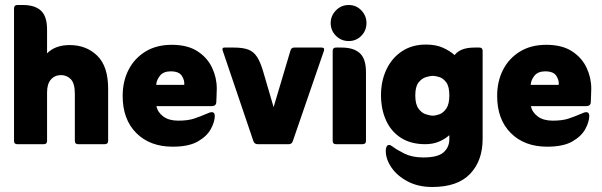

<svg xmlns="http://www.w3.org/2000/svg" viewBox="-20 -576 2404 767"><path d="M168 -363Q201 -396 258 -396Q325 -396 368.5 -353.5Q412 -311 412 -222V-13Q412 0 398 0H292Q279 0 279 -13V-201Q279 -243 263 -259.5Q247 -276 224 -276Q199 -276 183.5 -258.5Q168 -241 168 -207V-13Q168 0 155 0H49Q36 0 36 -13V-542Q36 -556 49 -556H72Q119 -556 143.5 -533.5Q168 -511 168 -458Z M605 -152Q610 -127 632.5 -110.5Q655 -94 692 -94Q730 -94 754.5 -102Q779 -110 809 -123Q819 -128 826 -128Q838 -128 838 -113Q838 -90 822.5 -61Q807 -32 770.5 -11Q734 10 670 10Q579 10 524.5 -44.5Q470 -99 470 -193Q470 -251 493.5 -297Q517 -343 561 -370Q605 -397 666 -397Q729 -397 768.5 -371.5Q808 -346 827 -306Q846 -266 846 -222Q846 -203 845 -189.5Q844 -176 844 -167Q843 -152 825 -152ZM604 -237H716Q718 -255 706.5 -273Q695 -291 662 -291Q633 -291 619 -273.5Q605 -256 604 -237Z M1073 -148 1140 -373Q1143 -386 1155 -386H1265Q1278 -386 1274 -373L1150 -13Q1146 0 1134 0H1010Q996 0 992 -13L870 -373Q865 -386 877 -386H915Q950 -386 971.5 -378Q993 -370 1007 -348.5Q1021 -327 1032 -288Z M1301 -484Q1301 -513 1322 -534.5Q1343 -556 1373 -556Q1403 -556 1423.5 -534.5Q1444 -513 1444 -484Q1444 -454 1423.5 -433Q1403 -412 1373 -412Q1343 -412 1322 -433Q1301 -454 1301 -484ZM1309 -13V-373Q1309 -386 1322 -386H1345Q1393 -386 1417.5 -363.5Q1442 -341 1442 -288V-13Q1442 0 1428 0H1322Q1309 0 1309 -13Z M1549 10Q1566 23 1596.5 38Q1627 53 1671 53Q1729 53 1752 32.5Q1775 12 1775 -20V-36Q1757 -20 1733 -10Q1709 0 1679 0Q1621 0 1581.5 -25.5Q1542 -51 1522 -95.5Q1502 -140 1502 -196Q1502 -252 1523.5 -298Q1545 -344 1585.5 -371Q1626 -398 1681 -398Q1721 -398 1749 -385.5Q1777 -373 1796 -356Q1819 -386 1875 -386H1895Q1908 -386 1908 -373V-21Q1908 66 1858 118.5Q1808 171 1707 171Q1651 171 1609 149Q1567 127 1544 93.5Q1521 60 1521 26Q1521 16 1524.5 9.5Q1528 3 1535 3Q1539 3 1542 5.5Q1545 8 1549 10ZM1709 -114Q1720 -114 1735.5 -119.5Q1751 -125 1763 -142.5Q1775 -160 1775 -195Q1775 -230 1763 -246.5Q1751 -263 1735.5 -268Q1720 -273 1709 -273Q1699 -273 1682 -268Q1665 -263 1652 -246.5Q1639 -230 1639 -195Q1639 -160 1651.5 -142.5Q1664 -125 1681 -119.5Q1698 -114 1709 -114Z M2101 -152Q2106 -127 2128.5 -110.5Q2151 -94 2188 -94Q2226 -94 2250.5 -102Q2275 -110 2305 -123Q2315 -128 2322 -128Q2334 -128 2334 -113Q2334 -90 2318.5 -61Q2303 -32 2266.5 -11Q2230 10 2166 10Q2075 10 2020.5 -44.5Q1966 -99 1966 -193Q1966 -251 1989.5 -297Q2013 -343 2057 -370Q2101 -397 2162 -397Q2225 -397 2264.5 -371.5Q2304 -346 2323 -306Q2342 -266 2342 -222Q2342 -203 2341 -189.5Q2340 -176 2340 -167Q2339 -152 2321 -152ZM2100 -237H2212Q2214 -255 2202.5 -273Q2191 -291 2158 -291Q2129 -291 2115 -273.5Q2101 -256 2100 -237Z"/></svg>

Font: Zain Black
Style: Regular
Weight: 900
Designer: Zain,Boutros
Foundry: Mobile Telecommunications Company (Zain), 2024
Version: Version 1.50; ttfautohint (v1.8.4)